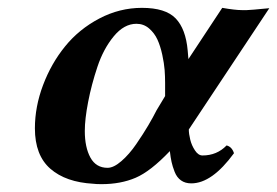

<svg xmlns="http://www.w3.org/2000/svg" viewBox="-20 -464 713 494"><path d="M382.8 -180.2 404.8 -216.8V-251Q404.8 -267.1 403.6 -283.9Q402.3 -300.8 397.5 -323.2Q392.6 -345.7 385 -362.3Q377.4 -378.9 363.5 -390.9Q349.6 -402.8 331.1 -402.8Q299.3 -402.8 272.7 -370.6Q246.1 -338.4 230.7 -292.2Q215.3 -246.1 206.8 -201.9Q198.2 -157.7 198.2 -127Q198.2 -85 212.6 -58.6Q227.1 -32.2 256.8 -32.2Q272.5 -32.2 292.5 -49.6Q312.5 -66.9 330.6 -93.3Q348.6 -119.6 361.3 -141.1Q374 -162.6 382.8 -180.2ZM345.2 -443.8Q405.8 -443.8 431.9 -416.7Q458 -389.6 462.9 -334L464.8 -312L551.8 -443.8Q585 -438 602.1 -438H615.2Q623 -438 672.9 -442.9L465.8 -130.9Q465.8 -119.6 469.5 -104.7Q473.1 -89.8 481.7 -76.9Q490.2 -64 501 -64Q538.1 -64 563 -89.8Q576.7 -86.4 582 -69.8Q525.4 7.8 472.2 7.8Q456.5 7.8 445.8 0.2Q435.1 -7.3 429.4 -21.7Q423.8 -36.1 421.4 -47.4Q418.9 -58.6 417 -75.2Q367.2 -22.9 328.9 -6.6Q290.5 9.8 241.2 9.8Q227.1 9.8 220.2 8.8Q149.4 4.9 109.6 -29.8Q69.8 -64.5 69.8 -133.8Q69.8 -189.5 90.8 -245.1Q111.8 -300.8 147.5 -344.7Q183.1 -388.7 235.4 -416.3Q287.6 -443.8 345.2 -443.8Z"/></svg>

Font: Common Serif
Style: Bold Italic
Weight: 700
Italic angle: -12°
Designer: Philipp H. Poll, Khaled Hosny
Foundry: Stefan Peev, Context Ltd.
Version: Version 1.026